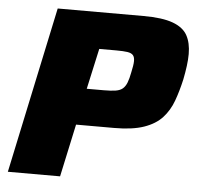

<svg xmlns="http://www.w3.org/2000/svg" viewBox="-50 -739 812 791"><g transform="rotate(5 355.5 -344.0)"><path d="M11 0 157 -688H512Q590 -688 633.5 -672Q677 -656 694 -625Q711 -594 711 -548Q711 -525 707.5 -498.5Q704 -472 698 -442Q687 -393 672 -352Q657 -311 629.5 -281Q602 -251 554.5 -234.5Q507 -218 432 -218H274L227 0ZM305 -369H376Q406 -369 424.5 -372Q443 -375 453.5 -384Q464 -393 470.5 -409.5Q477 -426 482 -453Q485 -467 487 -479Q489 -491 489 -500Q489 -516 482 -524Q475 -532 458.5 -534.5Q442 -537 413 -537H342Z"/></g></svg>

Font: Saira SemiExpanded ExtraBold
Style: Italic
Weight: 800
Width: 6
Italic angle: -12°
Designer: Hector Gatti with collaboration of the Omnibus-Type team
Foundry: Omnibus-Type
Version: Version 1.101